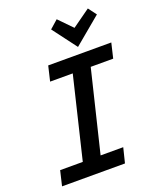

<svg xmlns="http://www.w3.org/2000/svg" viewBox="-167 -1027 914 1124"><g transform="rotate(-20 290.0 -465.0)"><path d="M21 0 43 -93H184L306 -600H165L187 -693H580L558 -600H418L295 -93H436L413 0ZM388 -735 275 -885 326 -930 407 -847 519 -927 557 -876Z"/></g></svg>

Font: Ubuntu Sans Mono Medium
Style: Italic
Weight: 500
Italic angle: -13.5°
Monospace: yes
Designer: Dalton Maag Ltd
Foundry: Dalton Maag Ltd
Version: Version 1.006